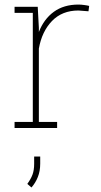

<svg xmlns="http://www.w3.org/2000/svg" viewBox="-20 -558 442 837"><path d="M43.5 0V-26.4H123V-502H43.5V-528.3H144.5L149.4 -436.5V-418.5Q171.4 -475.1 214.8 -506.6Q258.3 -538.1 321.8 -538.1Q333 -538.1 347.4 -536.1Q361.8 -534.2 368.7 -532.2L365.7 -508.8L321.8 -512.2Q251 -512.2 206.8 -466.6Q162.6 -420.9 149.4 -346.2V-26.4H229V0ZM117.2 259.3 99.1 243.7Q114.7 222.2 121.8 202.9Q128.9 183.6 128.9 156.2V124.5H155.3V155.3Q155.3 188 145 213.6Q134.8 239.3 117.2 259.3Z"/></svg>

Font: Roboto Slab LO Thin
Style: Regular
Weight: 250
Designer: Google
Version: Version 2.00;September 28, 2018;FontCreator 11.5.0.2427 64-b